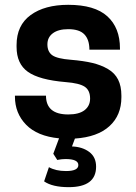

<svg xmlns="http://www.w3.org/2000/svg" viewBox="-20 -563 566 797"><path d="M163.1 189.9 183.1 130.9Q211.4 147 253.9 147Q305.2 147 305.2 122.1Q305.2 97.2 252 97.2Q244.1 97.2 235.6 98.1Q227.1 99.1 222.7 100.1L217.8 101.1L201.2 75.2L225.1 11.2Q134.8 2.4 88.4 -45.2Q42 -92.8 42 -162.1V-166H170.9Q170.9 -87.9 263.2 -87.9Q308.1 -87.9 331.1 -105.7Q354 -123.5 354 -153.8Q354 -188 331.8 -202.9Q309.6 -217.8 252.9 -222.2Q142.6 -231.4 95.7 -264.9Q48.8 -298.3 48.8 -368.2V-376Q48.8 -458 107.2 -500.5Q165.5 -543 263.2 -543Q373 -543 425.5 -495.4Q478 -447.8 478 -361.8V-356.9H351.1Q351.1 -398.4 330.3 -420.2Q309.6 -441.9 263.2 -441.9Q222.2 -441.9 199.5 -425Q176.8 -408.2 176.8 -378.9Q176.8 -348.1 197 -333.7Q217.3 -319.3 273.9 -314.9Q326.7 -310.5 363.3 -301.8Q399.9 -293 428.2 -276.4Q456.5 -259.8 470.2 -232.7Q483.9 -205.6 483.9 -166V-159.2Q483.9 -84.5 434.3 -39.3Q384.8 5.9 291 12.2L278.8 44.9Q321.8 46.4 350.3 67.6Q378.9 88.9 378.9 128.9Q378.9 213.9 265.1 213.9Q197.8 213.9 163.1 189.9Z"/></svg>

Font: Cooper Hewitt
Style: Semibold
Weight: 709
Designer: Village Type and Design LLC
Foundry: Cooper Hewitt Smithsonian Design Museum
Version: 1.000